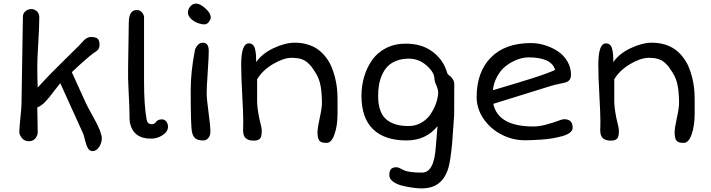

<svg xmlns="http://www.w3.org/2000/svg" viewBox="-20 -778 4001 1081"><path d="M88.9 -33.2Q88.9 -59.1 95 -116.9Q101.1 -174.8 101.1 -195.3L108.9 -682.6Q108.9 -703.1 123.5 -715.1Q138.2 -727.1 156.7 -727.1Q172.4 -727.1 186.8 -715.1Q201.2 -703.1 201.2 -680.7Q201.2 -630.9 195.6 -537.8Q189.9 -444.8 189.9 -400.9Q189.9 -326.7 192.4 -285.2Q231 -327.6 267.8 -365.5Q304.7 -403.3 354.5 -451.9Q404.3 -500.5 423.3 -519.5Q427.2 -523.4 437.3 -534.7Q447.3 -545.9 453.4 -552Q459.5 -558.1 470 -564Q480.5 -569.8 490.2 -569.8Q519.5 -569.8 530 -559.8Q540.5 -549.8 540.5 -525.4Q540.5 -518.6 538.8 -512.9Q537.1 -507.3 535.9 -504.2Q534.7 -501 529.5 -496.1Q524.4 -491.2 523.2 -490.2Q522 -489.3 513.9 -483.9Q505.9 -478.5 504.9 -478Q486.8 -464.8 433.6 -417.5Q402.8 -389.6 384.3 -371.6L463.9 -196.8Q475.6 -171.9 500.5 -127.9Q525.4 -84 541.5 -46.4Q544.9 -37.1 547.4 -27.8Q553.2 -10.3 553.2 0Q553.2 26.9 537.8 49.8Q522.5 72.8 501 72.8Q484.4 72.8 474.9 56.2Q465.3 39.6 458.7 11.5Q452.1 -16.6 448.7 -24.4L319.3 -309.6L287.6 -269.5Q284.2 -265.1 273.2 -250.7Q262.2 -236.3 257.1 -230.2Q252 -224.1 241.7 -212.4Q231.4 -200.7 224.4 -194.6Q217.3 -188.5 208 -182.4Q198.7 -176.3 189.9 -173.3L192.4 -34.7Q192.4 -15.1 179.2 1Q166 17.1 142.6 17.1Q118.2 17.1 103.5 -0.7Q88.9 -18.6 88.9 -33.2Z M711.4 -86.4Q709 -97.2 709 -136.7Q709 -174.3 704.3 -260.3Q699.7 -346.2 701.2 -394.5L705.1 -649.4Q705.1 -721.7 750 -721.7Q767.6 -721.7 779.3 -708.3Q791 -694.8 791 -680.2V-321.8Q791 -185.1 805.2 -106.9Q809.6 -78.6 835.4 -78.6Q846.7 -78.6 855 -87.9Q860.4 -94.2 863.5 -97.2Q866.7 -100.1 874 -103Q881.3 -106 891.1 -106Q907.2 -106 916.5 -93.5Q925.8 -81.1 925.8 -64.9Q925.8 -36.6 895.5 -17.1Q865.2 2.4 834 2.4Q731.9 4.9 711.4 -86.4Z M1128.9 -640.6Q1115.7 -640.6 1095.5 -647.5Q1075.2 -654.3 1056.6 -670.9Q1038.1 -687.5 1038.1 -708Q1038.1 -726.1 1051.5 -741.9Q1064.9 -757.8 1085.4 -757.8Q1106 -757.8 1136.2 -731Q1166.5 -704.1 1166.5 -679.2Q1166.5 -669.4 1156.2 -655Q1146 -640.6 1128.9 -640.6ZM1061 -34.7Q1053.7 -65.4 1053.7 -271Q1053.7 -372.6 1076.7 -491.7Q1078.1 -504.4 1090.6 -521Q1103 -537.6 1120.6 -537.6Q1140.6 -537.6 1147.9 -525.1Q1155.3 -512.7 1155.3 -490.7Q1155.3 -456.1 1149.4 -370.8Q1143.6 -285.6 1143.6 -252.4Q1143.6 -223.6 1154.1 -145.5Q1164.6 -67.4 1164.6 -37.1Q1164.6 -14.2 1152.8 -0.7Q1141.1 12.7 1125 12.7Q1095.7 12.7 1081.1 2.2Q1066.4 -8.3 1061 -34.7Z M1348.6 -43.9Q1348.6 -46.9 1349.1 -64Q1349.6 -81.1 1349.6 -97.2Q1349.6 -137.7 1343.8 -243.7Q1337.9 -349.6 1337.9 -412.6Q1337.9 -533.7 1380.4 -533.7Q1395 -533.7 1404.1 -525.1Q1413.1 -516.6 1416.7 -498.8Q1420.4 -481 1421.4 -466.8Q1422.4 -452.6 1422.4 -428.2Q1455.1 -476.1 1520 -506.8Q1585 -537.6 1640.1 -537.6Q1679.7 -537.6 1713.4 -527.1Q1747.1 -516.6 1771.2 -498.8Q1795.4 -481 1814.7 -455.8Q1834 -430.7 1845.9 -402.8Q1857.9 -375 1866 -343Q1874 -311 1877.2 -281.2Q1880.4 -251.5 1880.4 -220.7V-137.7Q1880.4 -70.8 1863.5 -22.2Q1846.7 26.4 1818.8 26.4Q1806.2 26.4 1798.3 24.9Q1790.5 23.4 1782.7 18.1Q1774.9 12.7 1771.2 0.2Q1767.6 -12.2 1767.6 -31.7Q1767.6 -57.1 1780 -113.3Q1792.5 -169.4 1792.5 -196.8Q1792.5 -251.5 1785.2 -293.5Q1777.8 -335.4 1755.9 -369.6Q1742.7 -390.6 1734.9 -401.1Q1727.1 -411.6 1711.2 -425.8Q1695.3 -439.9 1673.6 -446.3Q1651.9 -452.6 1622.6 -452.6Q1577.6 -452.6 1518.6 -418.2Q1459.5 -383.8 1427.7 -332V-207Q1427.7 -174.3 1439 -115.7Q1440.9 -106 1444.8 -90.3Q1448.7 -74.7 1451.2 -63.2Q1453.6 -51.8 1453.6 -42Q1453.6 -31.2 1453.1 -24.4Q1452.6 -17.6 1450.2 -9.5Q1447.8 -1.5 1443.4 2.9Q1439 7.3 1430.7 10.5Q1422.4 13.7 1410.2 13.7Q1397.9 13.7 1388.9 12Q1379.9 10.3 1369.9 4.6Q1359.9 -1 1354.2 -13.2Q1348.6 -25.4 1348.6 -43.9Z M2015.1 -238.8Q2015.1 -295.4 2030.5 -346.9Q2045.9 -398.4 2075.4 -440.4Q2105 -482.4 2153.6 -507.3Q2202.1 -532.2 2263.7 -532.2Q2351.1 -532.2 2408.9 -491.5Q2466.8 -450.7 2489.7 -390.6Q2491.7 -385.7 2493.7 -380.1Q2495.6 -374.5 2496.6 -371.3Q2497.6 -368.2 2498.8 -365Q2500 -361.8 2501.2 -360.1Q2502.4 -358.4 2503.4 -357.9Q2519 -347.7 2528.3 -333.5Q2537.6 -319.3 2537.6 -306.2L2537.1 -130.9Q2528.3 0 2525.4 31.7Q2516.1 126 2505.4 164.6Q2481 250 2414.6 273.4Q2387.2 282.7 2351.6 282.7Q2334 282.7 2307.6 279.3Q2281.2 275.9 2249 268.6Q2216.8 261.2 2194.3 245.4Q2171.9 229.5 2171.9 209Q2171.9 187 2180.4 175.3Q2189 163.6 2213.9 163.6Q2221.7 163.6 2237.1 171.9Q2252.4 180.2 2256.3 181.6Q2286.6 193.8 2356 193.8Q2424.3 193.8 2433.6 49.3Q2434.1 37.6 2438.2 -4.9Q2442.4 -47.4 2443.4 -67.9Q2378.4 12.7 2268.6 12.7Q2145.5 12.7 2080.3 -50.5Q2015.1 -113.8 2015.1 -238.8ZM2108.9 -237.8Q2108.9 -189 2121.8 -154.8Q2134.8 -120.6 2159.2 -102.3Q2183.6 -84 2212.9 -76.2Q2242.2 -68.4 2280.3 -68.4Q2318.4 -68.4 2350.1 -85.9Q2381.8 -103.5 2401.4 -131.3Q2420.9 -159.2 2432.4 -189.2Q2443.8 -219.2 2446.8 -249Q2448.7 -269 2438.5 -293Q2425.8 -321.3 2425.8 -335.9Q2425.8 -370.1 2382.1 -408.9Q2338.4 -447.8 2282.2 -447.8Q2243.2 -447.8 2212.6 -436Q2182.1 -424.3 2163.1 -404.8Q2144 -385.3 2131.6 -357.7Q2119.1 -330.1 2114 -300.8Q2108.9 -271.5 2108.9 -237.8Z M2663.6 -231.9Q2663.6 -372.6 2743.7 -454.1Q2823.7 -535.6 2969.7 -535.6Q3008.8 -535.6 3048.1 -523.4Q3087.4 -511.2 3120.4 -489.5Q3153.3 -467.8 3174.1 -433.1Q3194.8 -398.4 3194.8 -357.9Q3194.8 -337.4 3185.8 -327.1Q3176.8 -316.9 3159.2 -312.5Q3152.8 -310.5 3127.2 -305.4Q3101.6 -300.3 3084 -294.9L2757.3 -193.4Q2784.7 -65.9 2983.4 -65.9Q3016.1 -65.9 3054 -76.2Q3091.8 -86.4 3119.4 -96.7Q3147 -106.9 3154.3 -106.9Q3180.2 -106.9 3192.1 -95.2Q3204.1 -83.5 3204.1 -58.6Q3204.1 -43 3188 -30.8Q3171.9 -18.6 3144.8 -11.2Q3117.7 -3.9 3088.6 1Q3059.6 5.9 3026.1 8.1Q2992.7 10.3 2972.2 11Q2951.7 11.7 2934.1 11.7Q2866.2 11.7 2804 -20.3Q2741.7 -52.2 2702.6 -108.9Q2663.6 -165.5 2663.6 -231.9ZM2754.9 -270Q2757.3 -271 2816.2 -288.3Q2875 -305.7 2900.4 -313.5Q2925.8 -321.3 2973.9 -336.4Q3022 -351.6 3053.5 -363.3Q3085 -375 3105.5 -384.3Q3085 -455.1 2955.1 -455.1Q2937 -455.1 2914.8 -449.7Q2892.6 -444.3 2866 -430.7Q2839.4 -417 2817.1 -397Q2794.9 -377 2777.3 -343.8Q2759.8 -310.5 2754.9 -270Z M3359.4 -43.9Q3359.4 -46.9 3359.9 -64Q3360.4 -81.1 3360.4 -97.2Q3360.4 -137.7 3354.5 -243.7Q3348.6 -349.6 3348.6 -412.6Q3348.6 -533.7 3391.1 -533.7Q3405.8 -533.7 3414.8 -525.1Q3423.8 -516.6 3427.5 -498.8Q3431.2 -481 3432.1 -466.8Q3433.1 -452.6 3433.1 -428.2Q3465.8 -476.1 3530.8 -506.8Q3595.7 -537.6 3650.9 -537.6Q3690.4 -537.6 3724.1 -527.1Q3757.8 -516.6 3782 -498.8Q3806.2 -481 3825.4 -455.8Q3844.7 -430.7 3856.7 -402.8Q3868.7 -375 3876.7 -343Q3884.8 -311 3887.9 -281.2Q3891.1 -251.5 3891.1 -220.7V-137.7Q3891.1 -70.8 3874.3 -22.2Q3857.4 26.4 3829.6 26.4Q3816.9 26.4 3809.1 24.9Q3801.3 23.4 3793.5 18.1Q3785.6 12.7 3782 0.2Q3778.3 -12.2 3778.3 -31.7Q3778.3 -57.1 3790.8 -113.3Q3803.2 -169.4 3803.2 -196.8Q3803.2 -251.5 3795.9 -293.5Q3788.6 -335.4 3766.6 -369.6Q3753.4 -390.6 3745.6 -401.1Q3737.8 -411.6 3721.9 -425.8Q3706.1 -439.9 3684.3 -446.3Q3662.6 -452.6 3633.3 -452.6Q3588.4 -452.6 3529.3 -418.2Q3470.2 -383.8 3438.5 -332V-207Q3438.5 -174.3 3449.7 -115.7Q3451.7 -106 3455.6 -90.3Q3459.5 -74.7 3461.9 -63.2Q3464.4 -51.8 3464.4 -42Q3464.4 -31.2 3463.9 -24.4Q3463.4 -17.6 3460.9 -9.5Q3458.5 -1.5 3454.1 2.9Q3449.7 7.3 3441.4 10.5Q3433.1 13.7 3420.9 13.7Q3408.7 13.7 3399.7 12Q3390.6 10.3 3380.6 4.6Q3370.6 -1 3365 -13.2Q3359.4 -25.4 3359.4 -43.9Z"/></svg>

Font: Short Stack
Style: Regular
Weight: 400
Designer: James Grieshaber
Foundry: James Grieshaber
Version: Version 1.002